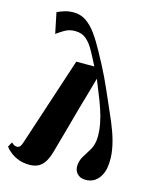

<svg xmlns="http://www.w3.org/2000/svg" viewBox="-142 -839 772 937"><g transform="rotate(15 243.5 -371.0)"><path d="M41 -83 187.5 -529H278.5Q258.5 -569 240.8 -601.2Q223 -633.5 200.8 -652.8Q178.5 -672 143.5 -672Q113.5 -672 89.2 -657Q65 -642 53 -633L31.5 -737.5Q49 -745.5 69 -751.8Q89 -758 113.5 -758Q149 -758 176.8 -739.2Q204.5 -720.5 229 -686.5Q253.5 -652.5 278 -607Q296.5 -574 311.2 -545.5Q326 -517 338.5 -490.8Q351 -464.5 362.2 -439Q373.5 -413.5 384.8 -387.5Q396 -361.5 408.5 -333.5Q429 -288.5 444.8 -244.8Q460.5 -201 467.5 -159.2Q474.5 -117.5 469.5 -76.5Q467 -53 456.2 -31.8Q445.5 -10.5 426.5 3Q407.5 16.5 379 16.5Q352 16.5 336.2 -1.2Q320.5 -19 324 -47.5Q327 -70.5 339.5 -90.5Q352 -110.5 365.2 -132Q378.5 -153.5 382.5 -181.5Q385.5 -207 382.5 -236.5Q379.5 -266 370.2 -300.8Q361 -335.5 345 -377L306 -474.5L281 -385.5Q270.5 -351.5 259 -309.5Q247.5 -267.5 235.8 -224.5Q224 -181.5 213.2 -143.2Q202.5 -105 194.5 -76.5Q186 -46 173.8 -25.5Q161.5 -5 142.8 5.8Q124 16.5 96 16.5Q66 16.5 42.2 7.8Q18.5 -1 1 -14.5Q-16.5 -28 -27 -42.5L-13.5 -67Q-6 -60 0.5 -56.5Q7 -53 15 -53Q23 -53 29.5 -59.5Q36 -66 41 -83Z"/></g></svg>

Font: Merriweather 120pt ExtraBold
Style: Italic
Weight: 800
Italic angle: -7.8°
Version: Version 2.101